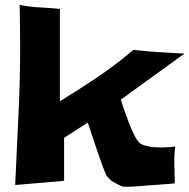

<svg xmlns="http://www.w3.org/2000/svg" viewBox="-20 -750 749 759"><path d="M709 -538.1 458 -356.4Q460.9 -344.7 469.7 -318.8Q478.5 -293 489.3 -265.1Q500 -237.3 512.2 -213.4Q524.4 -189.5 535.2 -182.6Q542 -177.7 552.7 -174.8Q563.5 -171.9 574.7 -169.9Q585.9 -168 597.2 -167.5Q608.4 -167 616.2 -167Q629.9 -167 644.5 -168Q659.2 -168.9 672.9 -170.9Q670.9 -158.2 669.9 -145Q668.9 -131.8 668.9 -118.2Q668.9 -94.7 669.9 -71.3Q670.9 -47.9 670.9 -25.4Q664.1 -24.4 647 -22.9Q629.9 -21.5 607.9 -20Q585.9 -18.6 561.5 -16.6Q537.1 -14.6 516.1 -13.2Q495.1 -11.7 480 -11.7Q464.8 -11.7 460.9 -13.7Q444.3 -21.5 428.7 -30.3Q413.1 -39.1 402.3 -54.7Q397.5 -61.5 386.2 -91.8Q375 -122.1 362.8 -158.2Q350.6 -194.3 340.3 -225.6Q330.1 -256.8 327.1 -265.6L233.4 -205.1V-35.2L40 -18.6Q45.9 -155.3 52.7 -290.5Q59.6 -425.8 59.6 -563.5Q59.6 -605.5 59.1 -646.5Q58.6 -687.5 57.6 -730.5Q97.7 -722.7 137.2 -720.7Q176.8 -718.8 216.8 -714.8V-349.6Q293 -396.5 365.7 -445.3Q438.5 -494.1 506.8 -552.7Q558.6 -546.9 607.9 -543.9Q657.2 -541 709 -538.1Z"/></svg>

Font: Slackey
Style: Regular
Weight: 400
Designer: Squid
Foundry: Font Diner, Inc DBA Sideshow
Version: Version 1.001